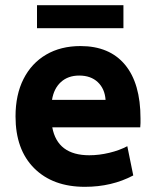

<svg xmlns="http://www.w3.org/2000/svg" viewBox="-20 -707 603 742"><path d="M308 15Q184 15 112 -57Q40 -129 40 -257Q40 -341 71 -402Q102 -463 158.5 -496Q215 -529 291 -529Q403 -529 463 -457Q523 -385 523 -249Q523 -240 523 -231.5Q523 -223 522 -215H182Q202 -107 325 -107Q363 -107 402.5 -116.5Q442 -126 472 -142L495 -29Q412 15 308 15ZM181 -321H388Q385 -364 358 -389.5Q331 -415 286 -415Q243 -415 215.5 -390Q188 -365 181 -321ZM123 -598V-687H457V-598Z"/></svg>

Font: Secular One
Style: Regular
Weight: 400
Designer: Michal Sahar
Foundry: Hagilda
Version: Version 1.002; ttfautohint (v1.8.4.7-5d5b);gftools[0.9.29]